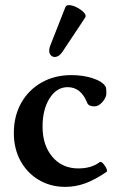

<svg xmlns="http://www.w3.org/2000/svg" viewBox="-20 -718 451 749"><path d="M235 11Q177 11 131.5 -16Q86 -43 60 -90.5Q34 -138 34 -199Q34 -265 62.5 -316Q91 -367 142 -396Q193 -425 258 -425Q305 -425 342.5 -412.5Q380 -400 392 -380Q395 -374 395 -354Q395 -338 380 -320.5Q365 -303 348 -303Q326 -303 320 -317Q296 -378 244 -378Q201 -378 173.5 -334.5Q146 -291 146 -224Q146 -151 184.5 -106Q223 -61 285 -61Q337 -61 368 -85Q374 -89 382 -80.5Q390 -72 395 -61Q400 -50 395 -47Q351 -17 313 -3Q275 11 235 11ZM225 -518Q212 -498 197.5 -496Q183 -494 175.5 -506Q168 -518 176 -540L235 -690Q238 -698 249 -698Q262 -698 279 -689.5Q296 -681 307 -669.5Q318 -658 312 -649Z"/></svg>

Font: Junicode
Style: Bold
Weight: 700
Designer: Peter S. Baker
Version: Version 2.100; ttfautohint (v1.8.4)